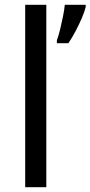

<svg xmlns="http://www.w3.org/2000/svg" viewBox="-20 -780 377 800"><path d="M173 0H85V-760H173ZM337 -751Q333 -733 321.5 -706Q310 -679 295 -650.5Q280 -622 265 -600H217V-612Q224 -631 230.5 -657.5Q237 -684 242.5 -711.5Q248 -739 250 -760H337Z"/></svg>

Font: Noto Sans Shavian
Style: Regular
Weight: 400
Designer: Monotype Design Team
Foundry: Monotype Imaging Inc.
Version: Version 2.001; ttfautohint (v1.8.4.7-5d5b)